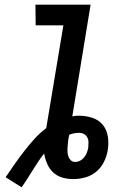

<svg xmlns="http://www.w3.org/2000/svg" viewBox="-20 -755 540 818"><path d="M4 0Q23 -28 42.5 -56Q62 -84 83 -111Q104 -138 127 -163.5Q150 -189 177 -209L250 -647H132L131 -735H366L288 -259Q295 -261 302 -261.5Q309 -262 316 -262Q346 -262 373.5 -253Q401 -244 418 -223Q435 -202 439.5 -173Q444 -144 439 -115Q435 -90 423 -65.5Q411 -41 390 -23.5Q369 -6 343 1Q317 8 292 8Q268 8 245.5 1.5Q223 -5 206.5 -20.5Q190 -36 181 -57Q172 -78 168 -101Q155 -85 143 -66.5Q131 -48 119.5 -30Q108 -12 96.5 6.5Q85 25 72 43ZM300 -65Q311 -65 321.5 -70.5Q332 -76 339 -85Q346 -94 350 -104.5Q354 -115 356 -126Q357 -137 357 -148.5Q357 -160 352 -169.5Q347 -179 337.5 -184Q328 -189 317 -189Q306 -189 295.5 -187Q285 -185 275 -181L271 -161Q270 -151 269 -141.5Q268 -132 267.5 -122Q267 -112 268 -103Q269 -94 272.5 -85.5Q276 -77 283 -71Q290 -65 300 -65Z"/></svg>

Font: Iosevka Term Curly SmBd Obl
Style: Regular
Weight: 600
Italic angle: -9°
Designer: Belleve Invis
Foundry: Belleve Invis
Version: Version 32.3.0